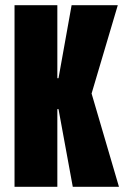

<svg xmlns="http://www.w3.org/2000/svg" viewBox="-20 -720 490 740"><path d="M36 0V-700H201V-418.5H205.5L256 -700H434L333 -359.5L438.5 0H260.5L205.5 -299.5H201V0Z"/></svg>

Font: Trispace Condensed
Style: Bold
Weight: 700
Width: 3
Designer: Tyler Finck
Foundry: Etcetera Type Company
Version: Version 1.210; ttfautohint (v1.8.3)